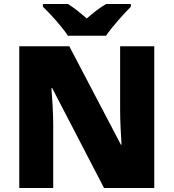

<svg xmlns="http://www.w3.org/2000/svg" viewBox="-20 -947 874 967"><path d="M322 -767H514C545 -813 605 -879 639 -913V-927H515C480 -907 452 -884 417 -854C382 -884 357 -905 322 -927H196V-913C234 -877 292 -813 322 -767ZM757 0V-714H585V-391C585 -342 589 -264 592 -218H589L329 -714H77V0H248V-322C248 -375 243 -457 239 -503H243L504 0Z"/></svg>

Font: Noto Sans Bengali Black
Style: Regular
Weight: 900
Designer: Jelle Bosma - Monotype Design Team
Foundry: Monotype Imaging Inc.
Version: Version 2.003